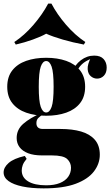

<svg xmlns="http://www.w3.org/2000/svg" viewBox="-20 -852 610 1060"><path d="M221 188Q153 188 103.5 177.5Q54 167 27 147.5Q0 128 0 100Q0 72 28 47.5Q56 23 117 9L127 25Q111 44 105.5 59.5Q100 75 100 89Q100 128 135.5 149.5Q171 171 235 171Q280 171 310.5 158.5Q341 146 356.5 124Q372 102 372 74Q372 46 351 26Q330 6 266 6H212Q166 6 135 -6Q104 -18 88 -39.5Q72 -61 72 -90Q72 -137 109 -169Q146 -201 204 -226L213 -218Q203 -211 192 -201Q181 -191 181 -172Q181 -140 217 -140H314Q379 -140 427.5 -126Q476 -112 503.5 -80.5Q531 -49 531 2Q531 52 498.5 94.5Q466 137 398 162.5Q330 188 221 188ZM235 -213Q173 -213 124.5 -230Q76 -247 48 -282.5Q20 -318 20 -373Q20 -428 48 -463.5Q76 -499 124.5 -516Q173 -533 235 -533Q297 -533 345.5 -516Q394 -499 422 -463.5Q450 -428 450 -373Q450 -318 422 -282.5Q394 -247 345.5 -230Q297 -213 235 -213ZM235 -231Q254 -231 265 -262Q276 -293 276 -373Q276 -453 265 -484Q254 -515 235 -515Q216 -515 205 -484Q194 -453 194 -373Q194 -293 205 -262Q216 -231 235 -231ZM398 -445 377 -452Q393 -494 426.5 -519.5Q460 -545 500 -545Q535 -545 552 -526Q569 -507 569 -479Q569 -450 553.5 -434Q538 -418 516 -418Q497 -418 481.5 -431Q466 -444 464 -470Q462 -496 483 -536L487 -529Q452 -516 432 -497Q412 -478 398 -445ZM264 -832Q295 -773 344.5 -715.5Q394 -658 451 -620L443 -606Q383 -617 326.5 -633.5Q270 -650 235 -666Q207 -650 161 -633.5Q115 -617 67 -606L59 -620Q115 -657 164.5 -714.5Q214 -772 246 -832Z"/></svg>

Font: Playfair Display Black
Style: Regular
Weight: 900
Designer: Claus Eggers Sørensen
Foundry: Claus Eggers Sørensen
Version: Version 1.203